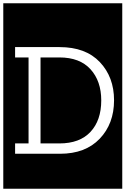

<svg xmlns="http://www.w3.org/2000/svg" viewBox="-36 -937 765 1170"><path d="M-16 213V-917H709V213ZM659 -326Q659 -467 572.5 -558.5Q486 -650 327 -650H56V-587H138V-63H56V0H330Q484 0 571.5 -91.5Q659 -183 659 -326ZM581 -325Q581 -204 515.5 -133.5Q450 -63 326 -63H211V-587H326Q450 -587 515.5 -515Q581 -443 581 -325Z"/></svg>

Font: Zilla Slab Highlight
Style: Regular
Weight: 400
Designer: Typotheque Type Foundry
Foundry: Typotheque type foundry
Version: Version 1.1; 2017; ttfautohint (v1.6)